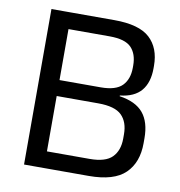

<svg xmlns="http://www.w3.org/2000/svg" viewBox="-74 -708 729 777"><g transform="rotate(10 290.5 -319.5)"><path d="M132 0V-68.5H333Q398 -68.5 425.2 -96.2Q452.5 -124 452.5 -173V-191Q452.5 -241 424.8 -268.5Q397 -296 328 -296H132.5V-361.5H327Q388.5 -361.5 414.8 -388.2Q441 -415 441 -462.5V-471.5Q441 -518.5 415.8 -544.8Q390.5 -571 326.5 -571H130.5V-639H334Q436 -639 480 -598.5Q524 -558 524 -484.5V-474.5Q524 -416 496 -382.5Q468 -349 409 -342.5L408.5 -339.5Q476 -329.5 506.5 -292.5Q537 -255.5 537 -189.5V-169Q537 -89.5 491 -44.8Q445 0 341 0ZM75.5 0V-639H157.5V0Z"/></g></svg>

Font: Anek Telugu Medium
Style: Regular
Weight: 400
Version: Version 1.003